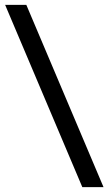

<svg xmlns="http://www.w3.org/2000/svg" viewBox="-20 -684 457 787"><path d="M87.9 -664.1H1L317.4 83H404.3Z"/></svg>

Font: Inder
Style: Regular
Weight: 400
Designer: Irina Smirnova
Foundry: Irina Smirnova
Version: Version 1.001